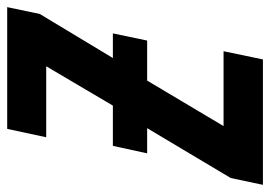

<svg xmlns="http://www.w3.org/2000/svg" viewBox="-169 -625 754 536"><g transform="rotate(-90 208.0 -357.0)"><path d="M-40 0 -21 -89.8 118.2 -323.2H47.9L68.8 -418.9H181.2L291 -605H92.8L116.2 -713.9H456.1L437 -623L314 -418.9H382.8L362.8 -323.2H251L124 -109.9H333L310.1 0Z"/></g></svg>

Font: Open Sans Condensed
Style: Italic
Weight: 400
Width: 3
Italic angle: -12°
Designer: Monotype Design Team
Foundry: Monotype Imaging Inc.
Version: Version 3.000